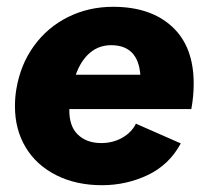

<svg xmlns="http://www.w3.org/2000/svg" viewBox="-20 -532 604 565"><path d="M24 -219Q24 -246 28 -269Q40 -342 80 -397Q120 -452 180.5 -482Q241 -512 313 -512Q423 -512 486.5 -453.5Q550 -395 550 -286Q550 -249 543 -211H184Q183 -161 209 -136Q235 -111 278 -111Q312 -111 339.5 -126.5Q367 -142 380 -168L512 -110Q478 -47 415 -17Q352 13 280 13Q204 13 145.5 -16.5Q87 -46 55.5 -98.5Q24 -151 24 -219ZM393 -312Q386 -399 307 -399Q271 -399 244.5 -376.5Q218 -354 203 -312Z"/></svg>

Font: Oak Sans ExtraBold
Style: Italic
Weight: 800
Italic angle: -9.49998°
Foundry: Erik Kennedy, Walven
Version: Version 1.000